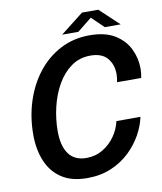

<svg xmlns="http://www.w3.org/2000/svg" viewBox="-95 -952 876 1039"><g transform="rotate(-10 343.0 -432.5)"><path d="M640.5 -265.5Q631 -218.5 604.2 -170Q577.5 -121.5 534.5 -80.2Q491.5 -39 432.8 -14Q374 11 300.5 11Q214.5 11 159.8 -25.5Q105 -62 78.8 -125.8Q52.5 -189.5 52.5 -270.5Q52.5 -367 80.2 -453.2Q108 -539.5 159.8 -605.8Q211.5 -672 284 -710Q356.5 -748 445 -748Q531.5 -748 584.5 -715Q637.5 -682 662 -630.5Q686.5 -579 686.5 -523.5Q686.5 -509.5 685 -496.5Q683.5 -483.5 681 -472H548.5Q550 -480 551.8 -492.5Q553.5 -505 553.5 -515Q553.5 -568.5 523.8 -603.8Q494 -639 430.5 -639Q370.5 -639 324.8 -606Q279 -573 248 -518.5Q217 -464 201.5 -398Q186 -332 186 -266.5Q186 -184.5 218.2 -140.8Q250.5 -97 314.5 -97Q364.5 -97 405 -121.2Q445.5 -145.5 472.2 -183.8Q499 -222 508.5 -265.5ZM300.5 -777 427 -876H516.5L622 -777H535L469 -840.5L389.5 -777Z"/></g></svg>

Font: Epilogue SemiBold
Style: Italic
Weight: 600
Italic angle: -12°
Designer: Tyler Finck
Foundry: Etcetera Type Co
Version: Version 2.111; ttfautohint (v1.8.3)